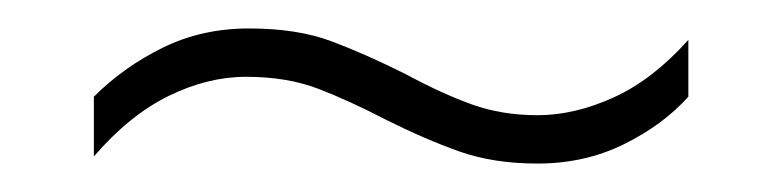

<svg xmlns="http://www.w3.org/2000/svg" viewBox="-20 -421 550 135"><path d="M251 -337Q226 -350 204 -358.5Q182 -367 153 -367Q126 -367 98.5 -353.5Q71 -340 46 -311V-353Q67 -374 94.5 -387.5Q122 -401 155 -401Q189 -401 213 -392Q237 -383 265 -369Q291 -355 312 -347.5Q333 -340 358 -340Q384 -340 411.5 -352.5Q439 -365 464 -393V-353Q446 -333 418.5 -319.5Q391 -306 358 -306Q327 -306 303 -314.5Q279 -323 251 -337Z"/></svg>

Font: Noto Sans Ethiopic SemiCondensed ExtraLight
Style: Regular
Weight: 200
Width: 4
Designer: Monotype Design Team
Foundry: Monotype Imaging Inc.
Version: Version 2.102; ttfautohint (v1.8.4.7-5d5b)